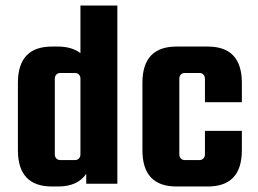

<svg xmlns="http://www.w3.org/2000/svg" viewBox="-20 -667 938 697"><path d="M169 -498C86 -498 45 -454 45 -366V-122C45 -34 86 10 169 10H190C238 10 272 -5 293 -36V0H406V-647H272V-474C251 -490 224 -498 190 -498ZM272 -106C272 -95 264 -86 253 -86H198C187 -86 179 -95 179 -106V-382C179 -393 187 -402 198 -402H253C264 -402 272 -393 272 -382Z M858 -366C858 -454 817 -498 734 -498H621C538 -498 497 -454 497 -366V-122C497 -34 538 10 621 10H734C817 10 858 -34 858 -122V-192H724V-106C724 -95 716 -86 705 -86H650C639 -86 631 -95 631 -106V-382C631 -393 639 -402 650 -402H705C716 -402 724 -393 724 -382V-296H858Z"/></svg>

Font: sklik
Style: Regular
Weight: 400
Designer: Joe Prince
Foundry: Joe Prince
Version: Version 1.001